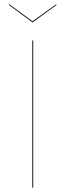

<svg xmlns="http://www.w3.org/2000/svg" viewBox="-20 -867 303 887"><path d="M239 -846.8 130.4 -768.7 23.5 -846.8 20.6 -844.6 128.9 -764.5H131.9L241.9 -844.6ZM133.4 -680.1H129.3V0H133.4Z"/></svg>

Font: Fira Sans Four
Style: Regular
Weight: 100
Designer: Carrois Corporate & Edenspiekermann AG
Foundry: Carrois Corporate GbR & Edenspiekermann AG
Version: Version 4.203;PS 004.203;hotconv 1.0.88;makeotf.lib2.5.64775